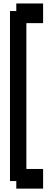

<svg xmlns="http://www.w3.org/2000/svg" viewBox="-20 -904 309 1116"><path d="M230.5 -769.5H133.3V78.1H230.5V192.4H74.7V148.4H38.1V-839.8H74.7V-883.8H230.5Z"/></svg>

Font: Gap Sans
Style: Bold
Weight: 400
Designer: Alexandre Liziard and Etienne Ozeray
Foundry: Interstices.io
Version: Version 1.610